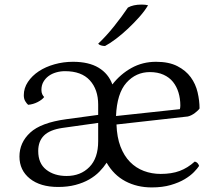

<svg xmlns="http://www.w3.org/2000/svg" viewBox="-20 -802 946 839"><path d="M173 -378Q164 -366 144.5 -356Q125 -346 103 -344Q97 -349 90.5 -359.5Q84 -370 84 -386Q84 -417 102 -444Q120 -471 149.5 -490.5Q179 -510 218 -521Q257 -532 299 -532Q368 -532 411 -506Q454 -480 471 -433Q506 -478 554.5 -505Q603 -532 662 -532Q718 -532 755 -513Q792 -494 813.5 -464.5Q835 -435 843.5 -398.5Q852 -362 852 -328Q847 -320 832 -308.5Q817 -297 801 -293L489 -258Q491 -202 506.5 -161.5Q522 -121 548 -94.5Q574 -68 608.5 -55Q643 -42 682 -42Q730 -42 765 -55Q800 -68 831 -96Q845 -93 850 -77Q843 -66 827.5 -50Q812 -34 787 -19Q762 -4 726 6.5Q690 17 643 17Q579 17 528 -10Q477 -37 446 -91Q433 -71 414.5 -52Q396 -33 370 -18Q344 -3 310 6Q276 15 234 15Q156 15 110.5 -21.5Q65 -58 65 -118Q65 -179 112 -222.5Q159 -266 269 -281L409 -300V-345Q409 -411 372.5 -451Q336 -491 264 -491Q244 -491 225 -485.5Q206 -480 192 -469.5Q178 -459 169.5 -444Q161 -429 161 -409Q161 -398 164.5 -390.5Q168 -383 173 -378ZM253 -243Q198 -235 172.5 -210Q147 -185 147 -142Q147 -88 182 -60.5Q217 -33 271 -33Q332 -33 370.5 -72Q409 -111 409 -185V-265ZM635 -487Q574 -487 532.5 -440.5Q491 -394 487 -295L766 -325Q767 -329 767.5 -332.5Q768 -336 768 -341Q768 -371 760 -397.5Q752 -424 736 -444Q720 -464 694.5 -475.5Q669 -487 635 -487ZM627 -779Q613 -755 589.5 -728.5Q566 -702 539.5 -677Q513 -652 486.5 -632Q460 -612 439 -601Q430 -601 421.5 -603.5Q413 -606 409 -611Q444 -644 478 -686.5Q512 -729 539 -769Q562 -782 599 -782Q615 -782 627 -779Z"/></svg>

Font: Gotu
Style: Regular
Weight: 400
Designer: Sarang Kulkarni & Kailash Malviya
Foundry: Ek Type
Version: Version 2.320;hotconv 1.0.109;makeotfexe 2.5.65596; ttfautoh